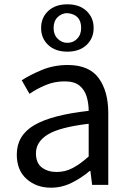

<svg xmlns="http://www.w3.org/2000/svg" viewBox="-20 -859 604 892"><path d="M217 13Q149 13 103.5 -27.5Q58 -68 58 -141Q58 -230 139 -277.5Q220 -325 392 -344Q392 -379 382.5 -410.5Q373 -442 349 -461.5Q325 -481 280 -481Q233 -481 191.5 -463.5Q150 -446 117 -423L81 -486Q119 -511 174.5 -534Q230 -557 295 -557Q394 -557 438.5 -496Q483 -435 483 -334V0H408L400 -65H397Q358 -32 312.5 -9.5Q267 13 217 13ZM243 -60Q283 -60 318 -78.5Q353 -97 392 -132V-284Q257 -268 202 -234Q147 -200 147 -147Q147 -101 175 -80.5Q203 -60 243 -60ZM293 -619Q237 -619 204 -650Q171 -681 171 -729Q171 -777 204 -808Q237 -839 293 -839Q349 -839 382 -808Q415 -777 415 -729Q415 -681 382 -650Q349 -619 293 -619ZM293 -660Q320 -660 338.5 -679Q357 -698 357 -729Q357 -792 293 -798Q267 -798 248 -779.5Q229 -761 229 -729Q229 -698 248 -679Q267 -660 293 -660Z"/></svg>

Font: Noto Sans CJK KR Regular (TTF)
Style: Regular
Weight: 400
Designer: Ryoko NISHIZUKA 西塚涼子 (kana & ideographs); Paul D. Hunt (Latin, Greek & Cyrillic); Wenlong ZHANG 张文龙 (bopomofo); Sandoll 
Foundry: Adobe Systems Incorporated
Version: Version 1.004;PS 1.004;hotconv 1.0.82;makeotf.lib2.5.63406